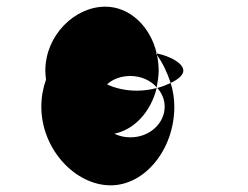

<svg xmlns="http://www.w3.org/2000/svg" viewBox="-20 -864 743 576"><path d="M104 -544C104 -416 206 -308 312 -308C415 -308 503 -416 503 -544C503 -568 499 -593 492 -615C479 -609 466 -604 452 -600C466 -584 474 -565 474 -544C474 -494 429 -452 371 -452C353 -452 337 -456 323 -463C384 -475 433 -530 450 -600C432 -595 412 -592 390 -592C355 -592 324 -600 301 -611C319 -627 343 -636 371 -636C403 -636 432 -623 450 -602C453 -618 456 -635 456 -652C456 -668 454 -684 451 -699L447 -704H450C431 -785 369 -844 296 -844C204 -844 116 -758 116 -652C116 -643 117 -634 118 -625C109 -600 104 -572 104 -544ZM450 -600H452L450 -602ZM450 -704C450 -702 451 -701 451 -699C468 -675 482 -646 492 -615C515 -626 530 -639 530 -652C530 -673 495 -694 450 -704Z"/></svg>

Font: Ampere
Style: Cnd
Weight: 400
Version: Version 1